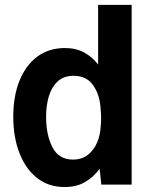

<svg xmlns="http://www.w3.org/2000/svg" viewBox="-20 -747 598 777"><path d="M33.7 -275.2Q33.7 -357.2 58.6 -419.7Q83.5 -482.2 130.3 -517.4Q177.2 -552.6 243.3 -552.6Q286.9 -552.6 320.1 -534.8Q353.3 -517 377.1 -485.8V-727.3H512.8V0H389.9L383.2 -64.3Q358.7 -30.2 323.9 -10.1Q289.1 9.9 241.8 9.9Q176.8 9.9 130.3 -26.5Q83.8 -62.9 58.8 -127.3Q33.7 -191.8 33.7 -275.2ZM166.5 -275.2Q166.5 -200.6 192.3 -150.9Q218 -101.2 275.2 -101.2Q311.1 -101.2 335.4 -120.2Q359.7 -139.2 372.7 -169.7Q385.7 -200.3 387.4 -234.7Q389.2 -247.9 389.2 -267.8Q389.2 -287.6 387.4 -301.5Q385.7 -358.3 358.8 -399.3Q332 -440.3 278.1 -440.3Q238.6 -440.3 214.1 -418.1Q189.6 -396 178.1 -358.5Q166.5 -321 166.5 -275.2Z"/></svg>

Font: Interface
Style: Bold
Weight: 700
Designer: Rasmus Andersson
Foundry: rsms
Version: Version 1.8